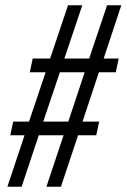

<svg xmlns="http://www.w3.org/2000/svg" viewBox="-20 -708 480 728"><path d="M8 0 73 -195H19L30 -247H90L153 -434H93L104 -486H170L238 -688H292L224 -486H318L386 -688H440L373 -486H430L419 -434H355L293 -247H356L345 -195H276L211 0H156L221 -195H127L62 0ZM144 -247H239L301 -434H207Z"/></svg>

Font: Saira ExtraCondensed
Style: Italic
Weight: 400
Width: 2
Italic angle: -12°
Designer: Hector Gatti with collaboration of the Omnibus-Type team
Foundry: Omnibus-Type
Version: Version 1.101